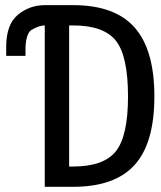

<svg xmlns="http://www.w3.org/2000/svg" viewBox="-20 -719 618 739"><path d="M152.3 -699.2H261.7Q421.9 -699.2 498 -613.3Q574.2 -527.3 574.2 -347.7Q574.2 -168 498 -84Q421.9 0 261.7 0H152.3V-621.1Q128.9 -621.1 97.7 -601.6Q78.1 -582 78.1 -527.3V-503.9H3.9V-539.1Q3.9 -625 48.8 -662.1Q93.8 -699.2 152.3 -699.2ZM261.7 -78.1Q378.9 -78.1 425.8 -136.7Q472.7 -195.3 472.7 -347.7Q472.7 -503.9 425.8 -562.5Q378.9 -621.1 261.7 -621.1H246.1V-78.1Z"/></svg>

Font: 和音 by 宁静之雨，公众号njzyshare
Style: Regular
Weight: 400
Designer: Steve Matteson
Foundry: Ascender Corporation
Version: Version 6.00;June 8, 2018;FontCreator 11.0.0.2388 32-bit